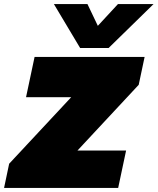

<svg xmlns="http://www.w3.org/2000/svg" viewBox="-62 -924 775 944"><path d="M332 -688 203 -904H368L419 -797L518 -904H693L472 -688ZM-42 0 -17 -119 288 -446H66L108 -644H649L620 -507L319 -184H558L519 0Z"/></svg>

Font: Kanit Black
Style: Italic
Weight: 900
Italic angle: -12°
Designer: Katatrad Team
Foundry: CadsonDemak
Version: Version 2.000; ttfautohint (v1.8.3)